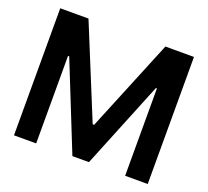

<svg xmlns="http://www.w3.org/2000/svg" viewBox="-124 -881 1119 1033"><g transform="rotate(20 435.5 -364.0)"><path d="M52.7 -727.5H214.4L430.2 -200.7H438.5L654.8 -727.5H818.4V0H689V-500H683.1L481 -2.4H386.2L186.5 -501H179.7V0H52.7Z"/></g></svg>

Font: Inter Tight SemiBold
Style: Regular
Weight: 600
Designer: Rasmus Andersson
Foundry: rsms
Version: Version 3.004; ttfautohint (v1.8.4.7-5d5b)